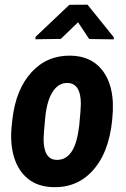

<svg xmlns="http://www.w3.org/2000/svg" viewBox="-20 -770 527 800"><path d="M454.1 -614.7V-606L351.6 -607.4L305.2 -677.2L233.4 -607.9L127.9 -606.4V-616.2L269 -750L344.7 -750.5ZM275.9 -538.1Q356 -536.1 400.9 -483.9Q445.8 -431.6 450.2 -343.8V-309.1Q443.8 -155.8 376.7 -71.5Q309.6 12.7 201.7 9.8Q138.7 8.3 97.7 -24.2Q56.6 -56.6 38.8 -114.3Q21 -171.9 28.8 -246.6L31.7 -272.9Q45.9 -397.5 111.3 -469Q176.8 -540.5 275.9 -538.1ZM161.6 -191.4Q161.6 -106.9 213.4 -104Q283.7 -100.1 304.7 -211.4L310.1 -246.6Q316.9 -316.9 316.9 -336.9Q316.9 -420.9 263.7 -424.3Q225.1 -426.3 200.2 -388.7Q175.3 -351.1 168.5 -280Q161.6 -209 161.6 -191.4Z"/></svg>

Font: TypoPRO Roboto
Style: Bold Italic
Weight: 700
Italic angle: -12°
Designer: Google
Version: Version 2.136; 2016